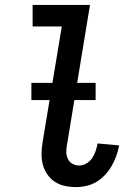

<svg xmlns="http://www.w3.org/2000/svg" viewBox="-20 -755 540 783"><path d="M290 8Q266 8 243.5 3Q221 -2 203 -14Q185 -26 172.5 -44.5Q160 -63 154.5 -84.5Q149 -106 149.5 -130Q150 -154 154 -177L232 -647H113V-735H347L253 -163Q250 -148 250.5 -133.5Q251 -119 257 -106.5Q263 -94 275.5 -87Q288 -80 302 -80Q318 -80 332.5 -88.5Q347 -97 356 -110.5Q365 -124 370 -139Q375 -154 378 -170L466 -162Q462 -141 454.5 -120Q447 -99 436 -79.5Q425 -60 409.5 -43Q394 -26 374.5 -14Q355 -2 333 3Q311 8 290 8ZM370 -347H108V-417H370Z"/></svg>

Font: Iosevka Term Curly Semibold
Style: Italic
Weight: 600
Italic angle: -9°
Designer: Belleve Invis
Foundry: Belleve Invis
Version: Version 32.3.0